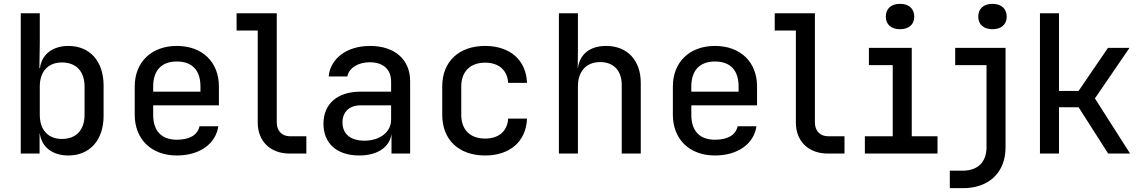

<svg xmlns="http://www.w3.org/2000/svg" viewBox="-20 -799 5940 999"><path d="M336 -560C254 -560 197 -516 188 -445H185L187 -572V-730H88V0H186V-105H187C197 -33 253 10 336 10C446 10 519 -69 519 -196V-354C519 -481 447 -560 336 -560ZM420 -202C420 -121 375 -76 302 -76C231 -76 187 -122 187 -202V-349C187 -428 231 -474 302 -474C375 -474 420 -429 420 -349Z M1119 -349C1119 -476 1033 -560 900 -560C768 -560 681 -476 681 -349V-202C681 -74 768 10 900 10C1017 10 1102 -49 1116 -142H1018C1008 -96 966 -72 900 -72C821 -72 777 -117 777 -202V-251H1119ZM777 -349C777 -433 821 -479 900 -479C980 -479 1023 -433 1023 -349V-322H777Z M1574 0V-90H1489C1447 -90 1420 -118 1420 -162V-730H1211V-640H1321V-161C1321 -64 1387 0 1487 0Z M1905 -560C1786 -560 1699 -496 1690 -401H1787C1796 -445 1842 -475 1904 -475C1974 -475 2015 -438 2015 -374V-322H1855C1736 -322 1663 -259 1663 -155C1663 -53 1733 10 1849 10C1943 10 2007 -32 2017 -102V0H2114V-377C2114 -490 2033 -560 1905 -560ZM1876 -67C1804 -67 1762 -102 1762 -162C1762 -217 1798 -251 1857 -251H2015V-176C2015 -112 1957 -67 1876 -67Z M2504 10C2634 10 2718 -64 2722 -182H2624C2620 -116 2575 -78 2504 -78C2428 -78 2380 -122 2380 -202V-349C2380 -428 2428 -473 2504 -473C2575 -473 2620 -434 2624 -368H2722C2718 -486 2634 -560 2504 -560C2369 -560 2281 -480 2281 -349V-202C2281 -70 2369 10 2504 10Z M3134 -560C3050 -560 2997 -518 2987 -445H2986L2987 -550V-730H2888V0H2987V-349C2987 -429 3031 -476 3103 -476C3172 -476 3215 -432 3215 -357V0H3314V-368C3314 -486 3243 -560 3134 -560Z M3919 -349C3919 -476 3833 -560 3700 -560C3568 -560 3481 -476 3481 -349V-202C3481 -74 3568 10 3700 10C3817 10 3902 -49 3916 -142H3818C3808 -96 3766 -72 3700 -72C3621 -72 3577 -117 3577 -202V-251H3919ZM3577 -349C3577 -433 3621 -479 3700 -479C3780 -479 3823 -433 3823 -349V-322H3577Z M4374 0V-90H4289C4247 -90 4220 -118 4220 -162V-730H4011V-640H4121V-161C4121 -64 4187 0 4287 0Z M4663 -647C4709 -647 4737 -672 4737 -712C4737 -754 4709 -779 4663 -779C4617 -779 4589 -754 4589 -712C4589 -672 4617 -647 4663 -647ZM4858 0V-90H4724V-550H4501V-460H4625V-90H4480V0Z M5144 -647C5190 -647 5218 -672 5218 -712C5218 -754 5190 -779 5144 -779C5098 -779 5070 -754 5070 -712C5070 -672 5098 -647 5144 -647ZM4991 180C5126 180 5212 98 5212 -32V-550H4950V-460H5113V-33C5113 45 5067 89 4989 89H4922V180Z M5490 0V-241H5592L5746 0H5860L5677 -287L5857 -550H5745L5592 -326H5490V-730H5391V0Z"/></svg>

Font: Tekne LDO Medium
Style: Regular
Weight: 500
Monospace: yes
Designer: Alessio Laiso, Mario Rullo, Paolo Rosset
Foundry: Alessio Laiso
Version: Version 1.000;hotconv 1.0.109;makeotfexe 2.5.65596